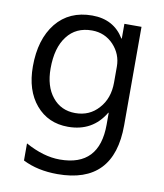

<svg xmlns="http://www.w3.org/2000/svg" viewBox="-84 -581 756 884"><g transform="rotate(10 294.5 -138.5)"><path d="M508 -40Q508 235 244 235Q151 235 82 200V120Q167 167 243 167Q428 167 428 -29V-84H426Q369 12 254 12Q161 12 104 -55Q47 -122 47 -234Q47 -361 108 -437Q169 -512 276 -512Q377 -512 426 -431H428V-500H508ZM428 -226V-300Q428 -358 388 -401Q347 -444 287 -444Q212 -444 171 -390Q129 -336 129 -239Q129 -155 169 -106Q209 -56 276 -56Q343 -56 385 -104Q428 -151 428 -226Z"/></g></svg>

Font: A Tai Tham KH New
Style: Regular
Weight: 400
Designer: Sangdang Kengtung
Foundry: Sangdang Kengtung
Version: Version 1.002